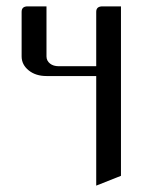

<svg xmlns="http://www.w3.org/2000/svg" viewBox="-20 -458 448 603"><path d="M47.9 -280.8V-420.9Q47.9 -438 66.9 -438H126V-280.8Q126 -267.1 137.2 -258.3Q147.5 -250 165 -250H282.2V-420.9Q282.2 -438 301.8 -438H359.9V94.2L282.2 125V-219.2H126Q92.3 -219.2 70.3 -236.8Q47.9 -254.9 47.9 -280.8Z"/></svg>

Font: Hhenum
Style: Regular
Weight: 400
Designer: T. Christopher White
Version: Version 1.0